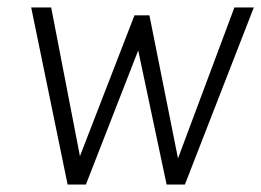

<svg xmlns="http://www.w3.org/2000/svg" viewBox="-20 -494 700 514"><path d="M63.5 -474H117L194 -76L340 -453H380L456.5 -70L607.5 -474H659.5L475 0H426L350 -359L210 0H161Z"/></svg>

Font: Karla Light
Style: Italic
Weight: 300
Italic angle: -8°
Designer: Jonathan Pinhorn
Version: Version 2.004;gftools[0.9.33]